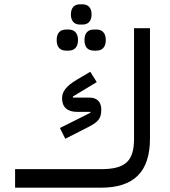

<svg xmlns="http://www.w3.org/2000/svg" viewBox="-20 -871 791 891"><path d="M416 -636H427C453 -636 471 -651 471 -685C471 -719 453 -734 427 -734H416C389 -734 372 -719 372 -685C372 -651 389 -636 416 -636ZM287 -636H298C324 -636 342 -651 342 -685C342 -719 324 -734 298 -734H287C260 -734 243 -719 243 -685C243 -651 260 -636 287 -636ZM351 -757H363C388 -757 405 -772 405 -804C405 -836 388 -851 363 -851H351C326 -851 309 -836 309 -804C309 -772 326 -757 351 -757ZM50 0H448C602 0 676 -74 676 -228V-740H602V-228C602 -123 562 -86 448 -86H50ZM283 -227 385 -279C437 -305 450 -321 450 -363C450 -398 430 -418 396 -418H319L318 -423L429 -490L399 -538L338 -502C284 -470 268 -444 268 -415C268 -373 294 -352 336 -352H399L400 -348L258 -277Z"/></svg>

Font: IBM Plex Arabic
Style: Regular
Weight: 400
Designer: Mike Abbink, Paul van der Laan, Pieter van Rosmalen, Wael Morcos, Khajak Apelian
Foundry: Bold Monday
Version: Version 1.0